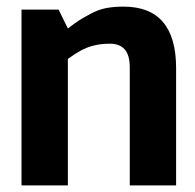

<svg xmlns="http://www.w3.org/2000/svg" viewBox="-20 -560 590 580"><path d="M45 0V-531H157L185 -474Q210 -493 220.5 -499.5Q231 -506 254 -518.5Q277 -531 300.5 -535.5Q324 -540 353 -540Q512 -540 512 -354V0H372V-356Q372 -394 356.5 -411Q341 -428 313 -428Q285 -428 263.5 -422.5Q242 -417 224.5 -407.5Q207 -398 185 -382V0Z"/></svg>

Font: Mina
Style: Bold
Weight: 700
Version: Version 1.000